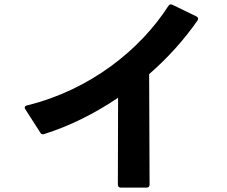

<svg xmlns="http://www.w3.org/2000/svg" viewBox="-20 -812 1040 878"><path d="M664 32 662 -473C746 -546 821 -629 883 -718C885 -721 886 -724 886 -726C886 -731 883 -734 878 -737L769 -790C761 -794 755 -792 750 -785C621 -584 392 -401 104 -330C97 -329 93 -325 93 -320C93 -318 94 -315 96 -312L164 -206C167 -200 171 -198 176 -198C178 -198 180 -198 182 -199C297 -235 412 -292 520 -365L519 32C519 41 524 46 533 46H650C659 46 664 41 664 32Z"/></svg>

Font: LINE Seed JP App_OTF Bold
Style: Regular
Weight: 700
Designer: LINE & Fontrix & Fontworks
Version: Version 1.009